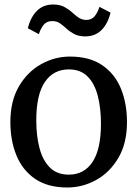

<svg xmlns="http://www.w3.org/2000/svg" viewBox="-20 -821 610 852"><path d="M26 -279.5Q26 -373 64 -437.8Q102 -502.5 162.5 -536.2Q223 -570 290 -570Q378 -570 434 -531.5Q490 -493 516.8 -427.2Q543.5 -361.5 543.5 -279.5Q543.5 -185.5 505.5 -120.8Q467.5 -56 407 -22.5Q346.5 11 279 11Q191.5 11 135.5 -27.5Q79.5 -66 52.8 -131.8Q26 -197.5 26 -279.5ZM285.5 -46Q353 -46 390.5 -102.2Q428 -158.5 428 -272Q428 -340.5 414 -395.2Q400 -450 368.8 -481.5Q337.5 -513 285.5 -513Q217 -513 179 -457Q141 -401 141 -287Q141 -217.5 155.5 -163Q170 -108.5 201.8 -77.2Q233.5 -46 285.5 -46ZM103.5 -695.5Q115.5 -744.5 143.8 -772.8Q172 -801 215.5 -801Q245 -801 264.5 -790.8Q284 -780.5 298.8 -767Q313.5 -753.5 328.2 -743.2Q343 -733 362.5 -732.5Q386 -732.5 399.5 -748.5Q413 -764.5 421.5 -790.5L470.5 -765Q458.5 -715.5 430.2 -687.5Q402 -659.5 358.5 -659.5Q329 -659.5 309.8 -669.8Q290.5 -680 275.8 -693.5Q261 -707 246.5 -717.2Q232 -727.5 212 -727.5Q188 -727.5 174.5 -711.8Q161 -696 152.5 -669.5Z"/></svg>

Font: Merriweather
Style: Regular
Weight: 400
Designer: Eben Sorkin
Foundry: Eben Sorkin
Version: Version 2.100; ttfautohint (v1.7.19-72a1) -l 8 -r 50 -G 200 